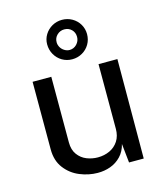

<svg xmlns="http://www.w3.org/2000/svg" viewBox="-117 -868 824 966"><g transform="rotate(-15 295.0 -385.5)"><path d="M73.8 -166.1V-518.2H171.2V-176.2Q171.2 -137.5 189.5 -112.7Q207.8 -87.9 235.7 -76.8Q263.5 -65.8 293.4 -65.8Q326.8 -65.8 355.1 -78.8Q383.3 -91.9 400.3 -118Q417.2 -144.1 417.2 -181.2V-518.2H515.5L514 -0.6H437.5L427 -99.8Q418 -62.6 394.4 -37.9Q370.8 -13.2 339.2 -1.8Q307.7 9.7 272.2 9.4Q225.4 9.1 179.8 -9.6Q134.2 -28.2 104 -67.7Q73.8 -107.1 73.8 -166.1ZM296.6 -575.9Q268.2 -575.9 244.5 -589.8Q220.8 -603.8 207 -627.9Q193.2 -652.1 193.2 -681.2Q193.2 -708.4 207.2 -731.3Q221.2 -754.2 245 -767.8Q268.8 -781.2 296.6 -781.2Q325.1 -781.2 349 -767.7Q372.9 -754.1 386.8 -730.7Q400.6 -707.2 400.6 -679.2Q400.6 -650.6 386.8 -626.9Q372.9 -603.2 349 -589.6Q325.1 -575.9 296.6 -575.9ZM295.6 -731.8Q273.9 -731.8 258 -716.8Q242 -701.8 242 -678.9Q242 -664.8 249.4 -652.2Q256.9 -639.7 269.4 -632.2Q281.9 -624.6 295.6 -624.6Q317.4 -624.6 333 -640.8Q348.5 -657.1 348.5 -678.9Q348.5 -701.8 333.4 -716.8Q318.2 -731.8 295.6 -731.8Z"/></g></svg>

Font: Public Sans VF
Style: Regular
Weight: 400
Designer: Pablo Impallari, Rodrigo Fuenzalida (Modified by Dan O. Williams and USWDS)
Version: Version 1.003